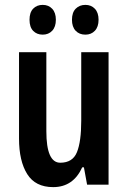

<svg xmlns="http://www.w3.org/2000/svg" viewBox="-20 -757 524 787"><path d="M425 -543V0H337L324 -71H317Q280 10 198 10Q125 10 91.5 -43.5Q58 -97 58 -189V-543H170V-219Q170 -90 227 -90Q278 -90 295.5 -133.5Q313 -177 313 -262V-543ZM101 -676Q101 -706 116 -721.5Q131 -737 155 -737Q179 -737 194 -721Q209 -705 209 -676Q209 -647 194 -631Q179 -615 155 -615Q131 -615 116 -630.5Q101 -646 101 -676ZM275 -676Q275 -706 290.5 -721.5Q306 -737 330 -737Q354 -737 369 -721Q384 -705 384 -676Q384 -647 369 -631Q354 -615 330 -615Q305 -615 290 -631Q275 -647 275 -676Z"/></svg>

Font: Noto Sans Ethiopic ExtraCondensed SemiBold
Style: Regular
Weight: 600
Width: 2
Designer: Monotype Design Team
Foundry: Monotype Imaging Inc.
Version: Version 2.102; ttfautohint (v1.8.4.7-5d5b)